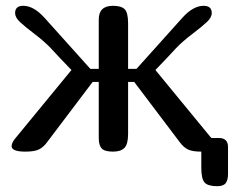

<svg xmlns="http://www.w3.org/2000/svg" viewBox="-20 -522 820 661"><path d="M733 -47Q765 -47 765 -16V77Q765 98 757 108.5Q749 119 728 119Q696 119 684.5 106.5Q673 94 673 55V0Q642 0 627 -7.5Q612 -15 600 -31L442 -240H421V-61Q421 -26 408.5 -13Q396 0 369 0Q340 0 330 -11Q320 -22 320 -47V-240H299L141 -31Q129 -15 114 -7.5Q99 0 67 0Q20 0 20 -19Q20 -32 37 -51L226 -281Q211 -296 189 -319.5Q167 -343 155 -356Q132 -380 99 -405Q66 -430 49 -446Q32 -462 32 -477Q32 -502 60 -502Q96 -502 133 -461L291 -285H320V-455Q320 -502 369 -502Q397 -502 409 -490.5Q421 -479 421 -441V-285H450L608 -461Q645 -502 681 -502Q709 -502 709 -477Q709 -462 692 -446Q675 -430 642 -405Q609 -380 586 -356Q574 -343 552 -319.5Q530 -296 515 -281L704 -51L708 -47Z"/></svg>

Font: Marmelad
Style: Regular
Weight: 400
Designer: Manvel Shmavonyan
Foundry: Cyreal
Version: Version 1.001;PS 001.001;hotconv 1.0.88;makeotf.lib2.5.64775